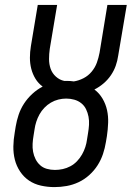

<svg xmlns="http://www.w3.org/2000/svg" viewBox="-20 -755 540 783"><path d="M202 8Q174 8 147 2Q120 -4 98.5 -18.5Q77 -33 62 -55.5Q47 -78 40.5 -104Q34 -130 34.5 -158Q35 -186 40 -214L44 -239Q48 -263 56 -287Q64 -311 78 -332.5Q92 -354 111.5 -372Q131 -390 154 -402Q136 -415 124.5 -434Q113 -453 107.5 -474.5Q102 -496 102 -519.5Q102 -543 106 -567L134 -735H213L183 -556Q180 -535 180 -514Q180 -493 186.5 -474.5Q193 -456 208 -442.5Q223 -429 242 -425Q245 -425 248 -425Q251 -425 254 -425Q261 -425 267.5 -424.5Q274 -424 281 -423Q301 -426 320.5 -436Q340 -446 354 -463Q368 -480 375 -499.5Q382 -519 386 -540L418 -735H497L462 -528Q459 -507 452 -487Q445 -467 432.5 -448.5Q420 -430 402.5 -415Q385 -400 365 -390Q385 -375 398 -353Q411 -331 416.5 -306Q422 -281 421 -254Q420 -227 416 -200L412 -176Q408 -151 400 -127Q392 -103 378 -81Q364 -59 344 -41Q324 -23 300.5 -12Q277 -1 252 3.5Q227 8 202 8ZM204 -62Q220 -62 236 -65.5Q252 -69 267 -77Q282 -85 294 -97.5Q306 -110 314.5 -125Q323 -140 328 -155.5Q333 -171 335 -187L339 -212Q342 -229 343 -246Q344 -263 341 -279Q338 -295 331 -309.5Q324 -324 311.5 -334Q299 -344 283 -348.5Q267 -353 250 -353Q234 -353 218 -349Q202 -345 187.5 -336.5Q173 -328 161 -315.5Q149 -303 141 -288.5Q133 -274 128 -258.5Q123 -243 121 -228L117 -203Q114 -186 113 -169Q112 -152 115 -136Q118 -120 125 -106Q132 -92 143.5 -81.5Q155 -71 171 -66.5Q187 -62 204 -62Z"/></svg>

Font: Iosevka Curly Slab Oblique
Style: Regular
Weight: 400
Italic angle: -9°
Monospace: yes
Designer: Belleve Invis
Foundry: Belleve Invis
Version: Version 11.1.0; ttfautohint (v1.8.3)